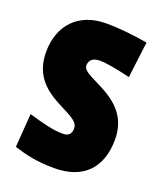

<svg xmlns="http://www.w3.org/2000/svg" viewBox="-122 -710 672 800"><g transform="rotate(20 213.5 -310.5)"><path d="M211 -631C88 -631 16 -551 16 -434C16 -238 235 -246 235 -174C235 -149 223 -137 197 -137C155 -137 113 -148 44 -168L33 -19C88 -1 140 10 213 10C343 10 411 -64 411 -189C411 -377 193 -382 193 -438C193 -464 211 -476 240 -476C273 -476 320 -466 376 -453L396 -613C343 -623 273 -631 211 -631Z"/></g></svg>

Font: Passion One
Style: Regular
Weight: 400
Designer: Alejandro Lo Celso
Foundry: Fontstage
Version: Version 1.001